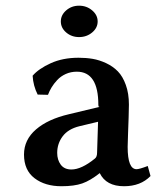

<svg xmlns="http://www.w3.org/2000/svg" viewBox="-20 -642 547 672"><path d="M323.2 -215.8 257.8 -200.2Q218.3 -190.4 199.2 -164.8Q180.2 -139.2 180.2 -106.9Q180.2 -82.5 192.6 -65.7Q205.1 -48.8 230 -48.8Q265.1 -48.8 312 -86.9Q319.8 -92.8 319.8 -107.9ZM414.1 9.8Q351.6 9.8 329.1 -36.1Q295.9 -9.8 267.8 0Q239.7 9.8 194.8 9.8Q137.7 9.8 100.8 -18.3Q64 -46.4 64 -101.1Q64 -152.8 106 -189Q147.9 -225.1 221.2 -242.2L329.1 -268.1H327.1Q324.2 -268.1 324.2 -274.9Q324.2 -391.1 249 -391.1Q228 -391.1 210.2 -383.1Q192.4 -375 180.2 -361.8Q168 -348.6 160.4 -335.9Q152.8 -323.2 147.9 -310.1L111.8 -311Q96.2 -341.8 94.2 -377Q115.2 -401.4 157.5 -420.7Q199.7 -439.9 254.9 -439.9Q281.2 -439.9 304.4 -436Q327.6 -432.1 351.6 -420.9Q375.5 -409.7 392.6 -392.1Q409.7 -374.5 420.4 -344.7Q431.2 -314.9 431.2 -275.9Q431.2 -252.9 430.2 -231Q429.7 -214.4 428.2 -175.8Q426.8 -137.2 426.8 -127.9Q426.8 -49.8 458 -49.8Q467.8 -49.8 497.1 -61L506.8 -25.9Q472.2 9.8 414.1 9.8ZM211.7 -528.3Q192.9 -544.4 192.9 -566.9Q192.9 -589.4 211.7 -605.7Q230.5 -622.1 256.8 -622.1Q283.2 -622.1 302.5 -605.7Q321.8 -589.4 321.8 -566.9Q321.8 -544.4 302.5 -528.3Q283.2 -512.2 256.8 -512.2Q230.5 -512.2 211.7 -528.3Z"/></svg>

Font: Linear Smooth
Style: Bold
Weight: 700
Designer: Philipp H. Poll, Flanker
Foundry: Philipp H. Poll, reworked by Flanker
Version: Version 1.061 | FøM Fix